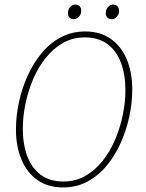

<svg xmlns="http://www.w3.org/2000/svg" viewBox="-20 -810 640 842"><path d="M256 12Q190 12 144 -20.5Q98 -53 74 -110.5Q50 -168 50 -242Q50 -301 63 -361.5Q76 -422 101 -477.5Q126 -533 162.5 -577Q199 -621 247 -646.5Q295 -672 354 -672Q420 -672 466 -639.5Q512 -607 536 -549.5Q560 -492 560 -418Q560 -359 547 -298.5Q534 -238 509 -182.5Q484 -127 447.5 -83Q411 -39 363 -13.5Q315 12 256 12ZM258 -14Q311 -14 354 -38.5Q397 -63 430 -104.5Q463 -146 485 -198Q507 -250 518.5 -306Q530 -362 530 -414Q530 -482 510.5 -534.5Q491 -587 451.5 -616.5Q412 -646 352 -646Q299 -646 256 -621.5Q213 -597 180 -555.5Q147 -514 125 -462Q103 -410 91.5 -354Q80 -298 80 -246Q80 -178 99.5 -125.5Q119 -73 158.5 -43.5Q198 -14 258 -14ZM304 -726Q292 -726 285 -733Q278 -740 278 -752Q278 -769 288 -779.5Q298 -790 310 -790Q322 -790 329 -783Q336 -776 336 -762Q336 -747 326 -736.5Q316 -726 304 -726ZM470 -726Q458 -726 451 -733Q444 -740 444 -752Q444 -769 454 -779.5Q464 -790 476 -790Q488 -790 495 -783Q502 -776 502 -762Q502 -747 492 -736.5Q482 -726 470 -726Z"/></svg>

Font: SourceCodeVF
Style: Italic
Weight: 200
Italic angle: -11°
Monospace: yes
Designer: Paul D. Hunt, Teo Tuominen
Foundry: Adobe
Version: Version 1.026;hotconv 1.1.0;makeotfexe 2.6.0